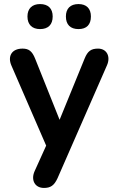

<svg xmlns="http://www.w3.org/2000/svg" viewBox="-20 -736 580 944"><path d="M366 -593C406 -593 427 -615 427 -655C427 -694 405 -716 366 -716C326 -716 304 -694 304 -655C304 -615 326 -593 366 -593ZM177 -593C217 -593 239 -615 239 -655C239 -694 217 -716 177 -716C138 -716 115 -694 115 -655C115 -615 138 -593 177 -593ZM196 188C228 188 246 177 263 140L506 -415C525 -458 505 -497 462 -497C428 -497 411 -485 396 -448L273 -147L153 -447C138 -485 121 -497 91 -497C36 -497 17 -458 36 -414L207 -20L150 106C131 149 151 188 196 188Z"/></svg>

Font: Nunito
Style: Bold
Weight: 700
Designer: Vernon Adams
Foundry: Vernon Adams
Version: Version 3.602